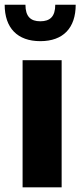

<svg xmlns="http://www.w3.org/2000/svg" viewBox="-40 -801 344 821"><path d="M56.6 0H223.6V-543.5H56.6ZM196.3 -780.8C196.3 -730 173.8 -710 132.3 -710C91.3 -710 68.8 -730 68.8 -780.8H-20C-20 -681.6 34.2 -625 132.3 -625C230.5 -625 283.7 -681.6 283.7 -780.8Z"/></svg>

Font: Estedad ExtraBold
Style: Regular
Weight: 800
Designer: Amin Abedi
Version: Version 7.3